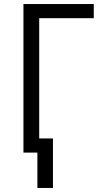

<svg xmlns="http://www.w3.org/2000/svg" viewBox="-20 -755 540 950"><path d="M165 175V0H96V-735H444V-665H174V-70H242V175Z"/></svg>

Font: Iosevka Term SS14
Style: Regular
Weight: 400
Monospace: yes
Designer: Belleve Invis
Foundry: Belleve Invis
Version: Version 24.1.1; ttfautohint (v1.8.4)